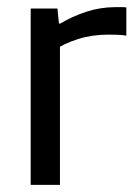

<svg xmlns="http://www.w3.org/2000/svg" viewBox="-20 -518 393 538"><path d="M66 0V-494H141L148 -424V0ZM130 -376V-452H149Q182 -472 221.5 -485Q261 -498 304 -498Q315 -498 322.5 -498Q330 -498 334 -497V-418Q324 -420 310.5 -420.5Q297 -421 284 -421Q238 -421 198.5 -408.5Q159 -396 130 -376Z"/></svg>

Font: Blinker
Style: Regular
Weight: 400
Designer: Juergen Huber
Foundry: supertype
Version: 1.017